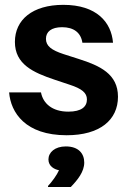

<svg xmlns="http://www.w3.org/2000/svg" viewBox="-20 -532 515 773"><path d="M248.3 12.5C382.5 12.5 455 -49.2 455 -142.5C455 -234.2 382.5 -267.5 295.8 -295L235.8 -314.2C187.5 -330 165 -346.7 165 -375.8C165 -404.2 186.7 -422.5 230 -422.5C277.5 -422.5 305.8 -400 311.7 -360H435C428.3 -442.5 369.2 -512.5 235 -512.5C110.8 -512.5 40 -452.5 40 -363.3C40 -273.3 113.3 -240 200.8 -210.8L260.8 -190.8C309.2 -175 330 -158.3 330 -131.7C330 -102.5 308.3 -82.5 255 -82.5C190 -82.5 153.3 -115.8 145 -160H16.7C23.3 -79.2 81.7 12.5 248.3 12.5ZM173.3 220.8H265C292.5 192.5 319.2 159.2 319.2 122.5C319.2 86.7 296.7 57.5 245 57.5C200.8 57.5 175 81.7 175 110C175 137.5 199.2 150 217.5 153.3C209.2 172.5 189.2 200 173.3 216.7Z"/></svg>

Font: Familjen Grotesk GF
Style: Bold
Weight: 700
Designer: Anders Wikstroem, Jonas Baeckman, Matilda Gysing, Kristian Moeller
Foundry: Familjen STHLM AB
Version: Version 2.000; Beta; Release 4; Build 6